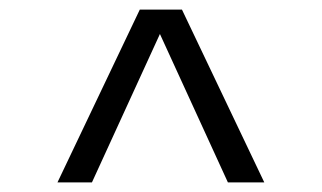

<svg xmlns="http://www.w3.org/2000/svg" viewBox="-20 -735 672 401"><path d="M272 -715H360L532 -354H456L314 -664L172 -354H100Z"/></svg>

Font: Wix Madefor Text
Style: Regular
Weight: 400
Designer: Dalton Maag Ltd
Foundry: Dalton Maag Ltd
Version: Version 3.100